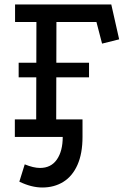

<svg xmlns="http://www.w3.org/2000/svg" viewBox="-20 -609 560 854"><path d="M47 -589H475L510 -434L434 -415L409 -511H231L230 -78H347V0H46V-78H141L142 -511H47ZM63 -330H376V-265H63ZM347 0Q347 74 324.5 124.5Q302 175 261.5 200Q221 225 168 225Q144 225 118.5 218.5Q93 212 66 199L90 122Q129 138 158 138Q207 138 233 100.5Q259 63 259 0Z"/></svg>

Font: Podkova Medium
Style: Regular
Weight: 500
Designer: Ilya Yudin
Foundry: Cyreal (www.cyreal.org)
Version: Version 2.103